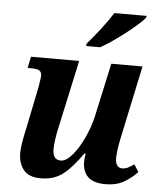

<svg xmlns="http://www.w3.org/2000/svg" viewBox="-54 -813 725 870"><g transform="rotate(5 308.0 -378.0)"><path d="M353 -82Q353 -98 357 -120H351Q304 -53 263.5 -22Q223 9 163 9Q109 9 85 -21Q61 -51 61 -99Q61 -133 79 -212L115 -388L119 -410Q125 -446 125 -453Q125 -471 114.5 -477.5Q104 -484 78 -484H61L72 -536H291L226 -237Q210 -167 210 -127Q210 -79 247 -79Q271 -79 299 -111.5Q327 -144 350.5 -195Q374 -246 385 -297L437 -536H579L509 -206Q496 -145 496 -111Q496 -90 504.5 -79Q513 -68 527 -68Q540 -68 552 -73.5Q564 -79 581 -91L602 -58Q574 -28 540 -9Q506 10 459 10Q402 10 377.5 -15Q353 -40 353 -82ZM319 -619Q345 -648 377 -689.5Q409 -731 431 -766H578L575 -756Q551 -728 489 -680Q427 -632 380 -606H316Z"/></g></svg>

Font: Noto Serif Narrow
Style: Bold Italic
Weight: 700
Width: 4
Italic angle: -12°
Designer: Monotype Design Team
Foundry: Monotype Imaging Inc.
Version: Version 1.001